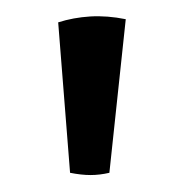

<svg xmlns="http://www.w3.org/2000/svg" viewBox="-20 -708 221 231"><path d="M64.3 -500.1 50 -681.1Q68.1 -686.9 88.6 -688.2Q109.1 -689.4 131.3 -684.9L111.6 -500.1Q99.9 -497.4 88.9 -497.4Q78 -497.4 64.3 -500.1Z"/></svg>

Font: Karma Variable Light
Style: Regular
Weight: 300
Designer: Joana Correia
Foundry: Indian Type Foundry
Version: Version 3.000